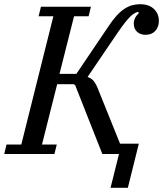

<svg xmlns="http://www.w3.org/2000/svg" viewBox="-44 -730 773 910"><path d="M520 0H441L312 -327L305 -331H227L155 -45H225L214 0H-24L-13 -45H57L209 -653H139L150 -698H387L376 -653H307L238 -380H318L468 -602Q489 -634 508 -655Q527 -676 545.5 -688Q564 -700 582 -705Q600 -710 620 -710Q662 -710 685.5 -687.5Q709 -665 709 -631Q709 -602 692 -583.5Q675 -565 646 -565Q621 -565 605.5 -579.5Q590 -594 590 -619Q590 -632 596.5 -645Q603 -658 614 -667L611 -674Q602 -672 592.5 -666.5Q583 -661 572.5 -650.5Q562 -640 548.5 -623Q535 -606 517 -580L371 -365Q388 -360 400 -346Q412 -332 423 -302L525 -49H614L562 160H480Z"/></svg>

Font: IBM Plex Serif Text
Style: Italic
Weight: 450
Italic angle: -14°
Designer: Mike Abbink, Paul van der Laan, Pieter van Rosmalen
Foundry: Bold Monday
Version: Version 3.001